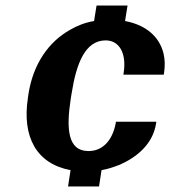

<svg xmlns="http://www.w3.org/2000/svg" viewBox="-20 -609 615 694"><path d="M81 -256C59 -114 112 -17 235 6L226 65H338L347 6C371 2 393 -6 414 -14C474 -41 532 -87 544 -162L545 -169H399L398 -162C385 -97 348 -63 300 -63C224 -63 219 -144 236 -254L239 -272C256 -380 288 -463 362 -463C411 -463 438 -417 427 -346L426 -339H572L573 -346C577 -371 576 -395 571 -416C556 -477 507 -519 432 -533L441 -589H329L320 -533C289 -528 258 -516 233 -501C156 -458 100 -378 83 -270Z"/></svg>

Font: Aerodynamic
Style: BdObl
Weight: 500
Designer: Google
Version: Version 2.000980; 2014